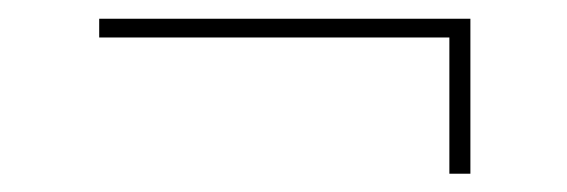

<svg xmlns="http://www.w3.org/2000/svg" viewBox="-20 -366 620 210"><path d="M494.5 -176H471.5V-325H88.5V-345.5H494.5Z"/></svg>

Font: Lato ExtraLight
Style: Regular
Weight: 275
Designer: Lukasz Dziedzic with Adam Twardoch and Botio Nikoltchev
Foundry: tyPoland Lukasz Dziedzic
Version: Version 2.015; 2015-08-06; http://www.latofonts.com/